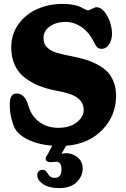

<svg xmlns="http://www.w3.org/2000/svg" viewBox="-20 -736 649 991"><path d="M122.6 -203.1Q137.7 -141.1 180.2 -108.6Q222.7 -76.2 280.8 -76.2Q340.3 -76.2 376.2 -104.7Q412.1 -133.3 412.1 -168.5Q412.1 -207 380.4 -230.7Q348.6 -254.4 272.5 -267.6Q221.2 -277.3 181.4 -293.2Q141.6 -309.1 107.9 -335Q74.2 -360.8 56.2 -400.4Q38.1 -439.9 38.1 -491.7Q38.1 -558.6 74.7 -610.4Q111.3 -662.1 171.6 -689Q231.9 -715.8 304.2 -715.8Q335.4 -715.8 360.1 -710.7Q384.8 -705.6 396.5 -699.5Q408.2 -693.4 418.2 -688.2Q428.2 -683.1 433.6 -683.1Q441.4 -683.1 455.6 -690.9Q469.7 -698.7 478.5 -698.7Q499 -698.7 517.8 -676.8Q536.6 -654.8 547.4 -623Q558.1 -591.3 558.1 -562Q558.1 -530.3 543 -507.1Q527.8 -483.9 505.4 -483.9Q496.6 -483.9 490.5 -486.1Q484.4 -488.3 479 -495.1Q473.6 -502 471.4 -506.1Q469.2 -510.3 463.4 -522Q447.3 -551.8 432.1 -568.8Q411.1 -592.8 381.1 -607.9Q351.1 -623 318.8 -623Q271.5 -623 238 -600.1Q204.6 -577.1 204.6 -540.5Q204.6 -524.9 209 -512.5Q213.4 -500 223.9 -490.7Q234.4 -481.4 245.4 -474.9Q256.3 -468.3 276.4 -462.6Q296.4 -457 313 -453.4Q329.6 -449.7 356.9 -444.3Q396 -436.5 426 -427Q456.1 -417.5 486.1 -401.1Q516.1 -384.8 535.6 -364Q555.2 -343.3 567.1 -312Q579.1 -280.8 579.1 -241.7Q579.1 -138.7 508.1 -65.7Q437 7.3 320.8 16.6L297.4 58.1Q311 54.7 320.8 54.7Q354.5 54.7 380.6 76.2Q406.7 97.7 406.7 133.8Q406.7 174.3 375.2 204.6Q343.8 234.9 285.2 234.9Q231.9 234.9 202.1 214.1Q172.4 193.4 172.4 168Q172.4 155.8 179.7 148.2Q187 140.6 200.2 140.6Q207 140.6 212.6 144Q218.3 147.5 220.5 150.6Q222.7 153.8 226.6 160.2Q238.3 182.1 262.2 182.1Q297.4 182.1 297.4 137.2Q297.4 98.6 268.6 98.6Q265.1 98.6 256.8 99.9Q248.5 101.1 240.7 101.1Q230 101.1 222.9 96.4Q215.8 91.8 215.8 83.5Q215.8 79.1 217 75.9Q218.3 72.8 222.4 66.2Q226.6 59.6 229 55.2L249.5 16.1Q185.1 10.7 136.2 -9.8Q87.4 -30.3 63 -63.5Q51.8 -77.6 41 -116.2Q30.3 -154.8 30.3 -196.8Q30.3 -253.4 65.9 -253.4Q86.9 -253.4 101.6 -238.3Q116.2 -223.1 122.6 -203.1Z"/></svg>

Font: Cooper*
Style: Bold
Weight: 700
Designer: Owen Earl
Foundry: indestructible type*
Version: Version 0.001